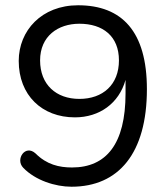

<svg xmlns="http://www.w3.org/2000/svg" viewBox="-20 -699 630 728"><path d="M251 9C430 9 537 -118 537 -361C537 -579 443 -679 276 -679C138 -679 51 -583 51 -468C51 -338 139 -254 264 -254C357 -254 431 -307 456 -396V-345C456 -153 383 -64 253 -64C204 -64 157 -75 115 -117C76 -153 37 -95 68 -63C114 -15 190 9 251 9ZM281 -324C193 -324 132 -378 132 -470C132 -562 200 -609 281 -609C370 -609 431 -562 431 -470C431 -378 370 -324 281 -324Z"/></svg>

Font: SN Pro Book
Style: Regular
Weight: 350
Designer: Tobias Whetton
Foundry: Supernotes
Version: Version 1.003;Glyphs 3.3 (3324)